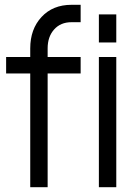

<svg xmlns="http://www.w3.org/2000/svg" viewBox="-20 -780 576 800"><path d="M106 0V-474H5.5V-542.5H106V-578.5Q106 -658.5 153 -709.2Q200 -760 278 -760H316V-687.5H278Q232.5 -687.5 205.5 -657.2Q178.5 -627 178.5 -578.5V-542.5H316V-474H178.5V0ZM392 -603V-720H464.5V-603ZM392 0V-542.5H464.5V0Z"/></svg>

Font: Mohave
Style: Regular
Weight: 400
Designer: Gumpita Rahayu
Foundry: Tokotype
Version: Version 2.003; ttfautohint (v1.8.3)